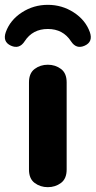

<svg xmlns="http://www.w3.org/2000/svg" viewBox="-63 -769 396 795"><path d="M135 6Q104 6 80.5 -11.5Q57 -29 57 -67V-428Q57 -466 80.5 -483.5Q104 -501 135 -501Q166 -501 189.5 -483.5Q213 -466 213 -428V-67Q213 -29 189.5 -11.5Q166 6 135 6ZM39 -598Q17 -564 -18 -580Q-53 -596 -39 -636Q-21 -686 27.5 -717.5Q76 -749 135 -749Q194 -749 242.5 -717.5Q291 -686 309 -636Q323 -596 288 -580Q253 -564 231 -598Q198 -649 135 -649Q72 -649 39 -598Z"/></svg>

Font: Nunito VF Beta Light
Style: Regular
Weight: 300
Designer: Vernon Adams
Foundry: newtypography
Version: Version 3.001